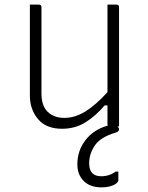

<svg xmlns="http://www.w3.org/2000/svg" viewBox="-20 -546 640 829"><path d="M148 -526Q159 -526 159 -515V-143Q159 -89 186 -63Q213 -37 258 -37Q303 -37 347.5 -64Q392 -91 444 -148V-526H483Q494 -526 494 -515V0H487Q494 7 494 10Q494 17 491 20.5Q488 24 478 27Q414 46 389.5 82Q365 118 365 159Q365 215 417 215Q452 215 479 195H491V231Q491 244 469.5 253.5Q448 263 418 263Q369 263 341.5 235.5Q314 208 314 164Q314 104 349.5 58.5Q385 13 446 -4Q444 -6 444 -11V-91H432Q393 -45 348.5 -17.5Q304 10 248 10Q179 10 144 -32Q109 -74 109 -133V-526Z"/></svg>

Font: Recursive Mn Lnr St Lt
Style: Regular
Weight: 300
Monospace: yes
Version: Version 1.079;hotconv 1.0.112;makeotfexe 2.5.65598; ttfautoh